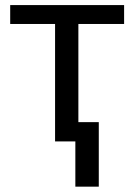

<svg xmlns="http://www.w3.org/2000/svg" viewBox="-20 -548 520 744"><path d="M460.9 -455.1H283.7V0H193.4V-455.1H19.5V-528.3H460.9ZM362.8 175.3H272V-74.7H362.8Z"/></svg>

Font: Roboto-ThirdPerson-AD3FC
Style: ThirdPerson-AD3FC
Weight: 400
Designer: Google
Version: Version 2.137; 2017